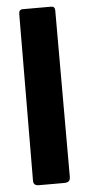

<svg xmlns="http://www.w3.org/2000/svg" viewBox="-53 -774 373 806"><g transform="rotate(-5 133.0 -371.0)"><path d="M210.1 -24.1Q210.1 -10.7 203.8 -5.4Q197.5 0 183.1 0H77.1Q54.7 0 54.7 -20.7L58.2 -722.7Q58.2 -742 74.3 -742H194.7Q210.1 -742 210.1 -724.2Z"/></g></svg>

Font: Libre Franklin Thin
Style: Regular
Weight: 100
Designer: Pablo Impallari, Rodrigo Fuenzalida, Nhung Nguyen
Foundry: Impallari Type
Version: Version 3.000